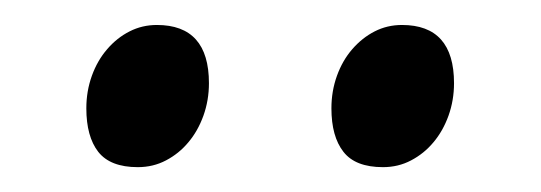

<svg xmlns="http://www.w3.org/2000/svg" viewBox="-20 -682 431 153"><path d="M341.8 -615.7Q341.8 -602.1 337.4 -589.8Q333 -577.6 325.4 -568.6Q317.9 -559.6 307.6 -554.2Q297.4 -548.8 285.2 -548.8Q263.2 -548.8 253.7 -561Q244.1 -573.2 244.1 -595.7Q244.1 -609.4 248.5 -621.6Q252.9 -633.8 260.7 -642.8Q268.6 -651.9 278.6 -657Q288.6 -662.1 300.3 -662.1Q341.8 -662.1 341.8 -615.7ZM146.5 -615.7Q146.5 -602.1 142.1 -589.8Q137.7 -577.6 130.1 -568.6Q122.6 -559.6 112.3 -554.2Q102.1 -548.8 89.8 -548.8Q67.9 -548.8 58.3 -561Q48.8 -573.2 48.8 -595.7Q48.8 -609.4 53.2 -621.6Q57.6 -633.8 65.4 -642.8Q73.2 -651.9 83.3 -657Q93.3 -662.1 105 -662.1Q146.5 -662.1 146.5 -615.7Z"/></svg>

Font: Noto Serif Devanagari
Style: Bold
Weight: 700
Designer: Monotype Design Team
Foundry: Monotype Imaging Inc.
Version: Version 1.01